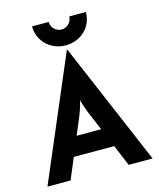

<svg xmlns="http://www.w3.org/2000/svg" viewBox="-119 -890 807 975"><g transform="rotate(-15 284.5 -403.0)"><path d="M284.7 -668.8C364.6 -668.8 426.4 -727.1 426.4 -806.2H338.9C338.9 -776.4 313.9 -752.1 284.7 -752.1C255.6 -752.1 230.6 -776.4 230.6 -806.2H143.1C143.1 -728.5 205.6 -668.8 284.7 -668.8ZM8.3 0H129.9L176.4 -111.1H388.9L435.4 0H561.1L285.4 -647.2H284ZM218.1 -211.1 245.1 -275C259.7 -309 271.5 -338.9 281.9 -380.6C293.1 -338.2 305.6 -309 320.1 -275L347.2 -211.1Z"/></g></svg>

Font: Afacad
Style: Bold
Weight: 700
Designer: Kristian Moeller
Foundry: Dicotype
Version: Version 1.000